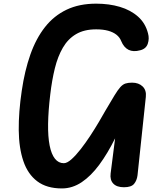

<svg xmlns="http://www.w3.org/2000/svg" viewBox="-20 -1024 906 1050"><path d="M318.5 6.5Q235.5 6.5 183.8 -32.5Q132 -71.5 107.8 -143Q83.5 -214.5 82.5 -312.5Q81.5 -410.5 99 -528Q115 -637.5 146 -725.5Q177 -813.5 226 -875.8Q275 -938 344.2 -971Q413.5 -1004 506 -1004Q576.5 -1004 635.5 -986.5Q694.5 -969 735 -933Q775.5 -897 789.5 -841.5Q797.5 -813 788.2 -785Q779 -757 746.5 -749Q672 -728.5 642.5 -800Q635 -819.5 617.2 -833.8Q599.5 -848 571.8 -855.8Q544 -863.5 506 -863.5Q440 -863.5 395.8 -837.2Q351.5 -811 323.8 -763.2Q296 -715.5 280 -650.5Q264 -585.5 255 -508.5Q244 -417 243 -346.5Q242 -276 251.5 -228.2Q261 -180.5 280.5 -156Q300 -131.5 329 -131.5Q347 -131.5 371 -153Q395 -174.5 421.5 -208.5Q448 -242.5 473.8 -281.8Q499.5 -321 521 -357.5Q542.5 -394 556.5 -419Q587 -471 605.8 -501.8Q624.5 -532.5 638 -547.5Q651.5 -562.5 666 -567.2Q680.5 -572 702.5 -572Q738.5 -572 760 -551.2Q781.5 -530.5 777.5 -494L732 -65Q728.5 -37 713.2 -18.5Q698 0 658 0Q618.5 0 599.5 -20Q580.5 -40 585 -75.5L609.5 -267.5Q568.5 -185 523.2 -123.5Q478 -62 427 -27.8Q376 6.5 318.5 6.5Z"/></svg>

Font: Edu NSW ACT Hand
Style: Regular
Weight: 400
Designer: Tina and Corey Anderson, Eben Sorkin, Mirko Velimirovic
Foundry: Sorkin Type Co.
Version: Version 2.000